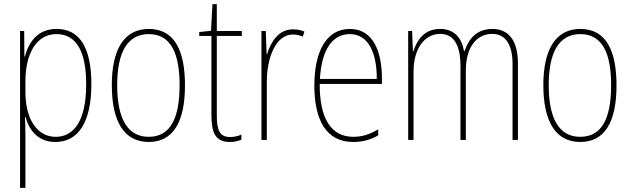

<svg xmlns="http://www.w3.org/2000/svg" viewBox="-20 -677 3054 929"><path d="M254 -537C161 -537 119 -472 100 -403H98L97 -527H77V232H103V-21C103 -56 102 -88 101 -110H104C119 -51 162 10 248 10C355 10 422 -80 422 -270C422 -449 364 -537 254 -537ZM253 -512C350 -512 397 -427 397 -270C397 -86 334 -15 249 -15C163 -15 103 -96 103 -232V-284C103 -418 157 -512 253 -512Z M875 -264C875 -428 827 -537 700 -537C582 -537 521 -440 521 -265C521 -88 581 10 700 10C818 10 875 -87 875 -264ZM547 -265C547 -423 596 -512 700 -512C810 -512 849 -413 849 -265C849 -102 803 -15 699 -15C595 -15 547 -107 547 -265Z M1093 -14C1042 -14 1029 -49 1029 -119V-503H1150V-527H1029V-657H1008L1001 -528L944 -522V-503H1003V-120C1003 -37 1021 10 1092 10C1116 10 1132 5 1148 -1V-26C1134 -19 1114 -14 1093 -14Z M1397 -535C1325 -535 1289 -470 1272 -414H1270L1266 -527H1245V0H1271V-283C1271 -394 1313 -510 1397 -510C1416 -510 1432 -505 1445 -500L1453 -524C1436 -532 1416 -535 1397 -535Z M1673 -537C1556 -537 1501 -423 1501 -263C1501 -97 1558 10 1689 10C1737 10 1775 -2 1810 -22V-51C1767 -26 1732 -15 1689 -15C1581 -15 1526 -106 1527 -271H1828V-298C1828 -424 1787 -537 1673 -537ZM1673 -512C1764 -512 1804 -417 1803 -295H1528C1536 -440 1590 -512 1673 -512Z M2363 -537C2288 -537 2249 -492 2228 -430H2225C2215 -490 2180 -537 2110 -537C2027 -537 1996 -476 1980 -429H1978L1974 -527H1955V0H1981V-333C1981 -433 2029 -513 2110 -513C2165 -513 2208 -475 2208 -357V0H2234V-336C2234 -449 2286 -513 2362 -513C2417 -513 2460 -473 2460 -368V0H2486V-370C2486 -486 2437 -537 2363 -537Z M2963 -264C2963 -428 2915 -537 2788 -537C2670 -537 2609 -440 2609 -265C2609 -88 2669 10 2788 10C2906 10 2963 -87 2963 -264ZM2635 -265C2635 -423 2684 -512 2788 -512C2898 -512 2937 -413 2937 -265C2937 -102 2891 -15 2787 -15C2683 -15 2635 -107 2635 -265Z"/></svg>

Font: Noto Sans Myanmar UI Condensed Thin
Style: Regular
Weight: 100
Width: 3
Designer: Monotype Design Team
Foundry: Monotype Imaging Inc.
Version: Version 2.103